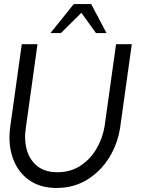

<svg xmlns="http://www.w3.org/2000/svg" viewBox="-20 -919 706 952"><path d="M261 13Q177 13 121.5 -28Q66 -69 42.5 -138.2Q19 -207.5 31 -292L88 -700H166L109 -292Q98.5 -230 112.2 -178.5Q126 -127 164.2 -96Q202.5 -65 265 -65Q328.5 -65 377.2 -96.2Q426 -127.5 457 -179Q488 -230.5 498.5 -292L555.5 -700H633.5L576.5 -292Q564.5 -207.5 521.8 -138.2Q479 -69 412 -28Q345 13 261 13ZM432 -899 508 -755H456L383.5 -855.5L282 -755H230L346 -899Z"/></svg>

Font: Urbanist
Style: Italic
Weight: 400
Italic angle: -8°
Designer: Corey Hu
Foundry: Corey Hu
Version: Version 1.330; ttfautohint (v1.8.4.7-5d5b)